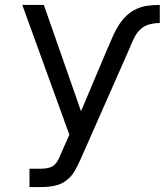

<svg xmlns="http://www.w3.org/2000/svg" viewBox="-20 -550 665 775"><path d="M99 205V131H148Q163 131 178 127Q193 123 203 112Q213 101 219 87Q225 73 231 59L260 -6L70 -530H157L307 -101L416 -359Q416 -360 416.5 -360Q417 -360 417 -360L418 -363Q427 -385 437 -407Q447 -429 460 -449.5Q473 -470 491 -487Q509 -504 531 -514Q553 -524 577 -527Q601 -530 625 -530V-457Q605 -457 584.5 -452Q564 -447 548.5 -433Q533 -419 523.5 -400.5Q514 -382 506 -363V-362V-361Q502 -354 499 -346Q496 -338 492 -330L307 89Q296 114 283 137.5Q270 161 249 177.5Q228 194 201.5 199.5Q175 205 148 205Z"/></svg>

Font: Iosevka Mono
Style: Regular
Weight: 400
Designer: Belleve Invis
Foundry: Belleve Invis
Version: Version 11.1.1